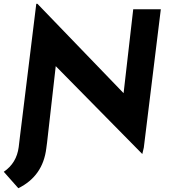

<svg xmlns="http://www.w3.org/2000/svg" viewBox="-57 -785 906 1016"><path d="M794 -736 704 -4 696 30 238 -435 192 -30 188 0Q170 147 40 211L-37 124Q31 78 42 -7L49 -66L61 -163L135 -765H141L597 -292L648 -736Z"/></svg>

Font: Josefin Sans
Style: Bold Italic
Weight: 700
Italic angle: -7°
Designer: Santiago Orozco
Foundry: Typemade
Version: Version 2.000